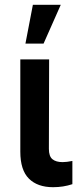

<svg xmlns="http://www.w3.org/2000/svg" viewBox="-20 -780 324 807"><path d="M186.5 -530.3 185.5 -154.3Q185.5 -123 200.4 -110.8Q215.3 -98.6 243.2 -98.6Q259.8 -98.6 284.2 -103.5V-5.9Q246.1 6.8 203.1 6.8Q137.7 6.8 101.6 -29.1Q65.4 -64.9 65.4 -142.6V-530.3ZM118.2 -759.8H235.4L163.1 -596.7H86.9Z"/></svg>

Font: Pretendard JP SemiBold
Style: Regular
Weight: 600
Designer: Base glyphs from Inter by Rasmus Andersson; Hangeul glyphs from Noto Sans CJK(Source Han Sans) by Jang Soo-young and Kan
Foundry: Kil Hyung-jin
Version: Version 1.309